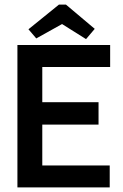

<svg xmlns="http://www.w3.org/2000/svg" viewBox="-20 -820 540 840"><path d="M56.2 0ZM56.2 -623H461.9V-526.9H165V-373H411.1V-274.9H165V-96.2H460V0H56.2ZM104.5 -691.9 237.8 -799.8H268.6L394.5 -693.8L356.4 -648.9L251.5 -714.8L138.7 -651.9Z"/></svg>

Font: InconsolataGo
Style: Bold
Weight: 700
Designer: Raph Levien, Kirill Tkachev(cyreal.org)
Foundry: Raph Levien, Kirill Tkachev(cyreal.org)
Version: Version 1.015; ttfautohint (v0.92) -l 8 -r 50 -G 200 -x 14 -